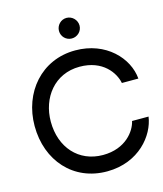

<svg xmlns="http://www.w3.org/2000/svg" viewBox="-139 -1069 1005 1181"><g transform="rotate(-15 364.0 -478.5)"><path d="M397 -836C433 -836 463 -865 463 -901C463 -937 433 -967 397 -967C361 -967 332 -937 332 -901C332 -865 361 -836 397 -836ZM397 10C599 9 712 -134 728 -250H623C610 -190 543 -94 397 -94C243 -94 139 -210 139 -375C139 -527 237 -656 397 -656C545 -656 610 -559 623 -492H728C717 -625 592 -760 397 -760C181 -760 36 -588 36 -375C36 -153 182 11 397 10Z"/></g></svg>

Font: Oakes Medium
Style: Regular
Weight: 500
Designer: Samuel Oakes
Foundry: Samuel Oakes
Version: Version 1.003;PS 001.003;hotconv 1.0.88;makeotf.lib2.5.64775